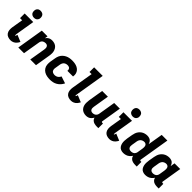

<svg xmlns="http://www.w3.org/2000/svg" viewBox="306 -2165 3563 3563"><g transform="rotate(45 2088.0 -383.5)"><path d="M234 8Q266 8 297 -5.5Q328 -19 350.5 -45Q373 -71 387 -101L254 -156Q253 -151 252 -146.5Q251 -142 249.5 -137.5Q248 -133 246 -128.5Q244 -124 241.5 -119Q239 -114 235 -114Q231 -114 230.5 -119Q230 -124 230 -127.5Q230 -131 230.5 -135Q231 -139 231 -143Q231 -147 231.5 -151Q232 -155 232.5 -159Q233 -163 234 -167L294 -530H69V-408H125L88 -187Q82 -149 85.5 -112.5Q89 -76 109 -46.5Q129 -17 163 -4.5Q197 8 234 8ZM246 -595Q266 -595 285.5 -602Q305 -609 318 -626.5Q331 -644 335 -663Q339 -692 331 -719.5Q323 -747 299 -761Q275 -775 246 -775Q226 -775 206.5 -768.5Q187 -762 174 -744.5Q161 -727 158 -707Q153 -678 161 -650.5Q169 -623 193.5 -609Q218 -595 246 -595Z M432 0H581L638 -340Q641 -362 655 -381Q669 -400 691 -408Q713 -416 735 -416Q753 -416 768.5 -409Q784 -402 792 -386.5Q800 -371 801 -353Q802 -335 799 -317L746 0H896L945 -297Q951 -332 951 -367Q951 -402 940 -434Q929 -466 907 -490.5Q885 -515 852.5 -526.5Q820 -538 785 -538Q761 -538 737 -531.5Q713 -525 693.5 -508.5Q674 -492 659 -471L669 -530H519Z M1268 8Q1304 8 1341.5 0Q1379 -8 1413 -28Q1447 -48 1473.5 -78Q1500 -108 1516 -143L1379 -188Q1369 -166 1352 -148Q1335 -130 1312.5 -122Q1290 -114 1268 -114Q1241 -114 1218 -125.5Q1195 -137 1187.5 -162Q1180 -187 1185 -214L1203 -324Q1207 -348 1221 -371.5Q1235 -395 1260 -405.5Q1285 -416 1309 -416Q1331 -416 1350 -408.5Q1369 -401 1377 -381.5Q1385 -362 1382 -341L1381 -338H1530Q1531 -342 1531 -345Q1537 -381 1528 -414.5Q1519 -448 1497 -473Q1475 -498 1444.5 -512.5Q1414 -527 1379.5 -532.5Q1345 -538 1309 -538Q1276 -538 1242 -532Q1208 -526 1175.5 -510Q1143 -494 1117 -468Q1091 -442 1076.5 -409.5Q1062 -377 1057 -344L1038 -234Q1032 -193 1036 -152.5Q1040 -112 1061 -79.5Q1082 -47 1115 -27Q1148 -7 1187.5 0.5Q1227 8 1268 8Z M1818 8Q1850 8 1881 -5.5Q1912 -19 1934.5 -45Q1957 -71 1971 -101L1838 -156Q1837 -151 1836 -146.5Q1835 -142 1833.5 -137.5Q1832 -133 1830 -128.5Q1828 -124 1825.5 -119Q1823 -114 1819 -114Q1815 -114 1814.5 -119Q1814 -124 1814 -127.5Q1814 -131 1814.5 -135Q1815 -139 1815 -143Q1815 -147 1815.5 -151Q1816 -155 1816.5 -159Q1817 -163 1818 -167L1912 -735H1687V-613H1743L1672 -187Q1666 -149 1669.5 -112.5Q1673 -76 1693 -46.5Q1713 -17 1747 -4.5Q1781 8 1818 8Z M2214 8Q2242 8 2269.5 -1.5Q2297 -11 2317.5 -32.5Q2338 -54 2352 -79Q2359 -49 2382 -28Q2405 -7 2435.5 0.5Q2466 8 2499 8H2540V-114H2519Q2514 -114 2509 -116.5Q2504 -119 2502.5 -124Q2501 -129 2502 -135L2567 -530H2418L2362 -190Q2358 -168 2344 -149Q2330 -130 2308 -122Q2286 -114 2265 -114Q2246 -114 2230.5 -121.5Q2215 -129 2207 -144.5Q2199 -160 2198.5 -178Q2198 -196 2201 -214L2253 -530H2103L2054 -234Q2049 -198 2049 -163Q2049 -128 2059.5 -96Q2070 -64 2092 -39.5Q2114 -15 2146.5 -3.5Q2179 8 2214 8Z M2826 8Q2858 8 2889 -5.5Q2920 -19 2942.5 -45Q2965 -71 2979 -101L2846 -156Q2845 -151 2844 -146.5Q2843 -142 2841.5 -137.5Q2840 -133 2838 -128.5Q2836 -124 2833.5 -119Q2831 -114 2827 -114Q2823 -114 2822.5 -119Q2822 -124 2822 -127.5Q2822 -131 2822.5 -135Q2823 -139 2823 -143Q2823 -147 2823.5 -151Q2824 -155 2824.5 -159Q2825 -163 2826 -167L2886 -530H2661V-408H2717L2680 -187Q2674 -149 2677.5 -112.5Q2681 -76 2701 -46.5Q2721 -17 2755 -4.5Q2789 8 2826 8ZM2838 -595Q2858 -595 2877.5 -602Q2897 -609 2910 -626.5Q2923 -644 2927 -663Q2931 -692 2923 -719.5Q2915 -747 2891 -761Q2867 -775 2838 -775Q2818 -775 2798.5 -768.5Q2779 -762 2766 -744.5Q2753 -727 2750 -707Q2745 -678 2753 -650.5Q2761 -623 2785.5 -609Q2810 -595 2838 -595Z M3190 8Q3222 8 3254.5 -1.5Q3287 -11 3314 -33.5Q3341 -56 3359 -85Q3364 -54 3387 -31Q3410 -8 3441.5 0Q3473 8 3507 8H3548V-114H3527Q3522 -114 3517 -116.5Q3512 -119 3510.5 -124Q3509 -129 3510 -135L3609 -735H3460L3411 -442Q3403 -470 3386.5 -493.5Q3370 -517 3342 -527.5Q3314 -538 3283 -538Q3253 -538 3222.5 -530Q3192 -522 3165 -503.5Q3138 -485 3118.5 -459Q3099 -433 3088.5 -403.5Q3078 -374 3073 -344L3054 -234Q3049 -200 3047.5 -166.5Q3046 -133 3053.5 -101Q3061 -69 3078.5 -43Q3096 -17 3126 -4.5Q3156 8 3190 8ZM3272 -114Q3253 -114 3236 -120.5Q3219 -127 3209.5 -142.5Q3200 -158 3198.5 -176.5Q3197 -195 3201 -214L3219 -324Q3223 -348 3237.5 -371Q3252 -394 3276.5 -405Q3301 -416 3326 -416Q3346 -416 3362.5 -406Q3379 -396 3385 -378Q3391 -360 3391 -340Q3391 -320 3388 -300L3370 -190Q3366 -168 3352 -149Q3338 -130 3316 -122Q3294 -114 3272 -114Z M3766 8Q3798 8 3830.5 -1.5Q3863 -11 3890 -33.5Q3917 -56 3935 -85Q3940 -54 3963 -31Q3986 -8 4017.5 0Q4049 8 4083 8H4124V-114H4103Q4098 -114 4093 -116.5Q4088 -119 4086.5 -124Q4085 -129 4086 -135L4151 -530H4002L3987 -442Q3979 -470 3962.5 -493.5Q3946 -517 3918 -527.5Q3890 -538 3859 -538Q3829 -538 3798.5 -530Q3768 -522 3741 -503.5Q3714 -485 3694.5 -459Q3675 -433 3664.5 -403.5Q3654 -374 3649 -344L3630 -234Q3625 -200 3623.5 -166.5Q3622 -133 3629.5 -101Q3637 -69 3654.5 -43Q3672 -17 3702 -4.5Q3732 8 3766 8ZM3848 -114Q3829 -114 3812 -120.5Q3795 -127 3785.5 -142.5Q3776 -158 3774.5 -176.5Q3773 -195 3777 -214L3795 -324Q3799 -348 3813.5 -371Q3828 -394 3852.5 -405Q3877 -416 3902 -416Q3922 -416 3938.5 -406Q3955 -396 3961 -378Q3967 -360 3967 -340Q3967 -320 3964 -300L3946 -190Q3942 -168 3928 -149Q3914 -130 3892 -122Q3870 -114 3848 -114Z"/></g></svg>

Font: Iosevka Sparkle Heavy
Style: Italic
Weight: 900
Italic angle: -9°
Designer: Belleve Invis
Foundry: Belleve Invis
Version: Version 4.5.0; ttfautohint (v1.8.3)